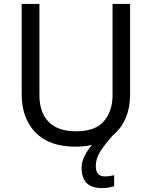

<svg xmlns="http://www.w3.org/2000/svg" viewBox="-20 -734 771 974"><path d="M466 107Q466 136 478 148.5Q490 161 511 161Q528 161 539.5 158.5Q551 156 559 155V211Q545 215 531 217.5Q517 220 497 220Q444 220 419 194Q394 168 394 117Q394 86 410 55.5Q426 25 447 1Q408 10 362 10Q229 10 159.5 -62.5Q90 -135 90 -254V-714H180V-251Q180 -164 226.5 -116Q273 -68 367 -68Q464 -68 507.5 -119.5Q551 -171 551 -252V-714H640V-252Q640 -189 618 -136Q596 -83 552 -47Q508 3 487 37.5Q466 72 466 107Z"/></svg>

Font: Noto Sans Nushu
Style: Regular
Weight: 400
Designer: Lisa Huang
Foundry: Lisa Huang
Version: Version 1.003; ttfautohint (v1.8.4.7-5d5b)